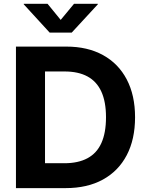

<svg xmlns="http://www.w3.org/2000/svg" viewBox="-20 -967 755 987"><path d="M317.9 0H129.9V-127.9H311Q381.8 -127.9 429.7 -153.6Q477.5 -179.2 501.2 -231.7Q524.9 -284.2 524.9 -364.3Q524.9 -443.8 501 -496.1Q477.1 -548.3 429.7 -574Q382.3 -599.6 312 -599.6H126.5V-727.5H320.8Q430.2 -727.5 509.5 -683.8Q588.9 -640.1 631.6 -558.6Q674.3 -477.1 674.3 -364.3Q674.3 -251 631.6 -169.4Q588.9 -87.9 509 -43.9Q429.2 0 317.9 0ZM211.4 -727.5V0H62V-727.5ZM224.6 -947.3 292 -864.7 360.4 -947.3H482.9V-944.8L348.6 -799.3H235.4L102.1 -944.8V-947.3Z"/></svg>

Font: Inter 20pt
Style: Bold
Weight: 700
Version: Version 4.001;git-66647c0bb